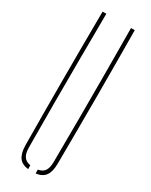

<svg xmlns="http://www.w3.org/2000/svg" viewBox="-210 -843 697 889"><g transform="rotate(30 138.5 -398.0)"><path d="M52.5 -85Q51 -264.5 51 -442.8Q51 -621 52.5 -800H72.5Q71.5 -680.5 71 -561.5Q70.5 -442.5 70.5 -323.5Q70.5 -204.5 71.5 -85Q71.5 -53.5 82.8 -37Q94 -20.5 118.5 -16.5V4Q84.5 0 69 -21.2Q53.5 -42.5 52.5 -85ZM158.5 4V-16.5Q183 -20.5 193.8 -37Q204.5 -53.5 204.5 -85Q205.5 -204.5 205.8 -323.5Q206 -442.5 205.8 -561.5Q205.5 -680.5 204.5 -800H224.5Q226 -621 226 -442.8Q226 -264.5 224.5 -85Q224 -42.5 208.2 -21.2Q192.5 0 158.5 4Z"/></g></svg>

Font: Big Shoulders Stencil Display SC Thin
Style: Regular
Weight: 100
Designer: Patric King
Foundry: XO Type Co
Version: Version 2.001